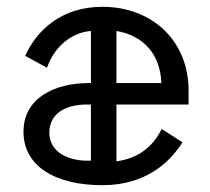

<svg xmlns="http://www.w3.org/2000/svg" viewBox="-20 -530 616 564"><path d="M534 -223V-264C534 -411 426 -510 281 -510C160 -510 88 -441 54 -366L118 -331C141 -397 194 -435 247 -439V-286H241C140 -286 49 -242 49 -143C49 -42 142 14 281 14C408 14 479 -53 516 -112L455 -151C429 -99 387 -65 322 -56V-223ZM454 -286H322V-439C400 -426 451 -372 454 -286ZM236 -58C179 -58 125 -84 125 -140C125 -198 174 -223 236 -223H247V-58Z"/></svg>

Font: Space Text
Style: Regular
Weight: 400
Designer: Florian Karsten (Space Text), Colophon Foundry (Space Mono)
Foundry: Florian Karsten
Version: Version 1.003;PS 001.003;hotconv 1.0.88;makeotf.lib2.5.64775